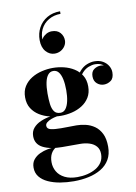

<svg xmlns="http://www.w3.org/2000/svg" viewBox="-112 -885 863 1215"><g transform="rotate(-10 320.0 -277.0)"><path d="M263 260Q217 260 174.2 252.8Q131.5 245.5 97.8 230Q64 214.5 44.5 190Q25 165.5 25 131Q25 100 41.5 79.8Q58 59.5 82.8 48Q107.5 36.5 132.5 32Q157.5 27.5 174.5 27.5H189.5Q167 40 155 62.2Q143 84.5 143 117Q143 149.5 159 177.2Q175 205 207.8 221.5Q240.5 238 289 238Q322 238 352.5 230.8Q383 223.5 407.5 209.2Q432 195 446.5 172.8Q461 150.5 461 120Q461 89.5 444.8 70.5Q428.5 51.5 401.2 42.8Q374 34 341.5 34Q331 34 307.8 34Q284.5 34 261 34Q237.5 34 226.5 34Q150 34 103.5 10.2Q57 -13.5 57 -65Q57 -96 75 -117.2Q93 -138.5 122.5 -151.5Q152 -164.5 187.8 -170.2Q223.5 -176 259 -176L258 -166Q243.5 -166 225.2 -162.8Q207 -159.5 189.8 -153Q172.5 -146.5 161.2 -137.2Q150 -128 150 -116Q150 -96 174.5 -90.2Q199 -84.5 240 -84.5Q257.5 -84.5 275 -84.8Q292.5 -85 309 -85.2Q325.5 -85.5 339.5 -85.5Q367.5 -85.5 398 -78.2Q428.5 -71 454.5 -52.8Q480.5 -34.5 496.8 -1.8Q513 31 513 82Q513 130.5 493 164.5Q473 198.5 438 219.5Q403 240.5 358 250.2Q313 260 263 260ZM253.5 -162Q218.5 -162 182.5 -170.5Q146.5 -179 116.5 -197.5Q86.5 -216 68 -245.2Q49.5 -274.5 49.5 -316Q49.5 -357.5 68 -386.5Q86.5 -415.5 116.5 -434Q146.5 -452.5 182.5 -461Q218.5 -469.5 253.5 -469.5Q289 -469.5 324.5 -461Q360 -452.5 389.5 -434Q419 -415.5 437 -386.5Q455 -357.5 455 -316Q455 -274.5 437 -245.2Q419 -216 389.5 -197.5Q360 -179 324.5 -170.5Q289 -162 253.5 -162ZM253.5 -181.5Q274.5 -181.5 287.8 -199.2Q301 -217 307.5 -247.2Q314 -277.5 314 -316Q314 -356.5 307.5 -386.8Q301 -417 287.8 -433.5Q274.5 -450 253.5 -450Q233 -450 219.5 -433.5Q206 -417 199.8 -386.8Q193.5 -356.5 193.5 -316Q193.5 -277.5 197.2 -247.2Q201 -217 213.8 -199.2Q226.5 -181.5 253.5 -181.5ZM555.5 -309.5Q531 -309.5 511.8 -326Q492.5 -342.5 492.5 -372.5Q492.5 -403.5 512.2 -417.5Q532 -431.5 555.5 -431.5Q578 -431.5 599 -417.5Q620 -403.5 620 -377H601Q601 -404.5 579.5 -425.2Q558 -446 521.5 -446Q502.5 -446 479.5 -437.2Q456.5 -428.5 436.8 -406.2Q417 -384 407 -343L393.5 -353Q403.5 -396 425 -420.5Q446.5 -445 472 -455Q497.5 -465 520 -465Q552 -465 574.5 -452Q597 -439 609 -418.8Q621 -398.5 621 -377Q621 -339.5 600.5 -324.5Q580 -309.5 555.5 -309.5ZM283 -556.5Q250.5 -556.5 226.8 -583.2Q203 -610 203 -657Q203 -700.5 222.2 -736.2Q241.5 -772 277.2 -793.2Q313 -814.5 362 -814.5V-798Q319.5 -798 285.5 -778.2Q251.5 -758.5 234 -722.8Q216.5 -687 222 -638H216.5Q216 -652.5 226 -666.5Q236 -680.5 252.5 -689.8Q269 -699 288 -699Q323 -699 341.8 -677.8Q360.5 -656.5 360.5 -628Q360.5 -609 350 -592.5Q339.5 -576 322 -566.2Q304.5 -556.5 283 -556.5Z"/></g></svg>

Font: Bodoni Moda
Style: Bold
Weight: 700
Designer: Owen Earl
Foundry: indestructible type
Version: Version 2.005